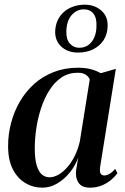

<svg xmlns="http://www.w3.org/2000/svg" viewBox="-20 -812 549 842"><path d="M419 -79.5Q416.5 -58.5 421.5 -50.5Q426.5 -42.5 437.5 -42.5Q447.5 -42.5 460 -49.5Q472.5 -56.5 485 -71.5L495 -52.5Q485.5 -39 468.5 -24.2Q451.5 -9.5 427.8 0.8Q404 11 374.5 11Q338.5 11 324 -11.2Q309.5 -33.5 314 -67L323 -121.5Q311.5 -87.5 287.5 -57.2Q263.5 -27 232 -8Q200.5 11 166 11Q125 11 90.8 -9.5Q56.5 -30 36 -70.2Q15.5 -110.5 15.5 -171Q15.5 -223.5 28.8 -273.5Q42 -323.5 67.5 -367.2Q93 -411 130.2 -444.2Q167.5 -477.5 216 -496.2Q264.5 -515 323 -515Q353 -515 377.2 -508.8Q401.5 -502.5 422 -491L488 -510ZM373.5 -463Q369.5 -475.5 356.2 -484.2Q343 -493 321 -493Q281 -493 250.5 -472.8Q220 -452.5 197.8 -418Q175.5 -383.5 161 -340.2Q146.5 -297 139.5 -250.8Q132.5 -204.5 132.5 -161.5Q132.5 -114.5 141 -86.5Q149.5 -58.5 164 -46.5Q178.5 -34.5 197 -34.5Q216.5 -34.5 236.5 -46Q256.5 -57.5 275 -78.5Q293.5 -99.5 307.8 -128.2Q322 -157 330 -191.5ZM322 -581.5Q277.5 -581.5 249.2 -607.2Q221 -633 222 -675Q223 -701.5 233 -723Q243 -744.5 260.5 -759.8Q278 -775 301.2 -783.2Q324.5 -791.5 351.5 -791.5Q395 -791.5 424.2 -765.8Q453.5 -740 452 -697.5Q451.5 -663 434.8 -636.8Q418 -610.5 389 -596Q360 -581.5 322 -581.5ZM327.5 -602.5Q351.5 -602.5 368.2 -615Q385 -627.5 394 -649.2Q403 -671 403 -698Q404.5 -733.5 389.8 -752.2Q375 -771 347.5 -771Q316 -771 294 -745.5Q272 -720 271 -675Q270 -639 286.5 -620.8Q303 -602.5 327.5 -602.5Z"/></svg>

Font: Merriweather 144pt Medium
Style: Italic
Weight: 500
Italic angle: -7.8°
Version: Version 2.101